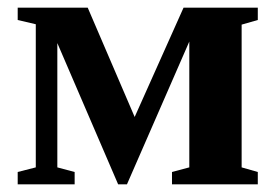

<svg xmlns="http://www.w3.org/2000/svg" viewBox="-20 -479 721 499"><path d="M310 0H287L129 -367V-44L174 -32V0H26V-32L73 -44V-416L26 -427V-459H208L330 -175L457 -459H650V-427L608 -415V-44L650 -32V0H427V-32L472 -44V-371Z"/></svg>

Font: Libra Serif Modern
Style: Bold
Weight: 700
Designer: Stefan Peev, Context Ltd
Foundry: Ascender Corporation
Version: Version 1.000